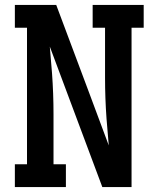

<svg xmlns="http://www.w3.org/2000/svg" viewBox="-20 -755 640 775"><path d="M40 0V-92H89V-643H40V-735H207L340 -380L419 -168L410 -276Q407 -317 405.5 -358.5Q404 -400 404 -441V-643H354V-735H560V-643H511V0H393L181 -567L190 -459Q193 -418 194.5 -376.5Q196 -335 196 -294V-92H246V0Z"/></svg>

Font: Iosevka Curly Slab SmBdEx
Style: Regular
Weight: 600
Width: 7
Monospace: yes
Designer: Belleve Invis
Foundry: Belleve Invis
Version: Version 11.1.0; ttfautohint (v1.8.3)